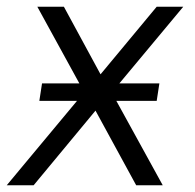

<svg xmlns="http://www.w3.org/2000/svg" viewBox="-20 -551 579 571"><path d="M97 -251H209L0 0H80L264 -222L385 0H464L326 -251H446L454 -303H335L525 -531H446L279 -330L170 -531H91L216 -303H105Z"/></svg>

Font: Cheyenne Sans Light
Style: Italic
Weight: 300
Italic angle: -8.13011°
Designer: The Public Sans project authors (U.S. Web Design System), Libre Franklin designed by Pablo Impallari and Rodrigo Fuenzal
Foundry: The Cheyenne Sans Project Authors
Version: Version 2.007